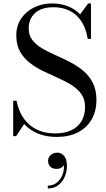

<svg xmlns="http://www.w3.org/2000/svg" viewBox="-20 -780 616 1114"><path d="M310 14.5Q245.5 14.5 198.5 -5.8Q151.5 -26 120 -60.5L73.5 10H56.5V-195.5H76Q84 -154.5 101.5 -120Q119 -85.5 146.8 -60Q174.5 -34.5 212.8 -20.2Q251 -6 301 -6Q354 -6 392.8 -24Q431.5 -42 452.5 -76.2Q473.5 -110.5 473.5 -160Q473.5 -204 452 -234.2Q430.5 -264.5 394.8 -286.8Q359 -309 316.5 -327.8Q274 -346.5 231.5 -367Q189 -387.5 153.5 -414.8Q118 -442 96.2 -480.8Q74.5 -519.5 74.5 -575Q74.5 -630 102.5 -671.8Q130.5 -713.5 177.5 -736.8Q224.5 -760 282 -760Q331.5 -760 372.8 -744.2Q414 -728.5 445 -696.5L491.5 -760H508V-554.5H489Q479 -617 451.2 -657.8Q423.5 -698.5 382.8 -718.2Q342 -738 291.5 -738Q220 -738 183.2 -704.2Q146.5 -670.5 146.5 -615Q146.5 -575 167.8 -547.5Q189 -520 224 -499.5Q259 -479 301 -460.5Q343 -442 385 -420.5Q427 -399 462 -370.2Q497 -341.5 518.2 -300.2Q539.5 -259 539.5 -200Q539.5 -135 511.5 -86.8Q483.5 -38.5 432 -12Q380.5 14.5 310 14.5ZM257.5 313.5V297Q288.5 297 311 278.5Q333.5 260 344 229.8Q354.5 199.5 349.5 164H355Q356 171 350.2 179.5Q344.5 188 334 194Q323.5 200 309.5 200Q283.5 200 271.2 186.2Q259 172.5 259 153Q259 139.5 266 128.8Q273 118 285.2 111.8Q297.5 105.5 312.5 105.5Q336 105.5 352.2 125.2Q368.5 145 368.5 183Q368.5 215 355.8 245Q343 275 318.2 294.2Q293.5 313.5 257.5 313.5Z"/></svg>

Font: Bodoni Moda 11pt
Style: Regular
Weight: 400
Version: Version 2.004